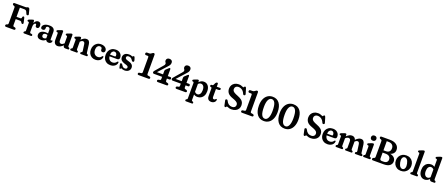

<svg xmlns="http://www.w3.org/2000/svg" viewBox="192 -2917 12359 5326"><g transform="rotate(20 6371.0 -254.0)"><path d="M386 -700Q412 -700 427.5 -709.2Q443 -718.5 461 -718.5Q481 -718.5 491.2 -707Q501.5 -695.5 508.5 -671L540.5 -545Q545 -529 537 -518.2Q529 -507.5 514.5 -505Q502.5 -503 491.5 -508.2Q480.5 -513.5 473 -532Q458 -575 444 -596.8Q430 -618.5 412.8 -625.8Q395.5 -633 371 -633H244.5V-361H355.5Q376.5 -361 384.5 -371Q392.5 -381 395.5 -407.5Q401.5 -436.5 425.5 -437.5Q449.5 -438.5 455.5 -410L486.5 -275.5Q494.5 -239.5 468.5 -231.5Q443.5 -224 428.5 -250Q416.5 -275 404.2 -284.5Q392 -294 364.5 -294H244.5V-114.5Q244.5 -83.5 268 -77L307.5 -68.5Q333 -60.5 333 -33.5Q333 0 295 0H66.5Q29 0 29 -33.5Q29 -59 54 -70L79 -77Q103 -86.5 103 -114.5V-585.5Q103 -613.5 79 -623L54 -630Q29 -641 29 -666.5Q29 -700 66.5 -700Z M739 -410.5 743.5 -351Q759.5 -400.5 790 -424.8Q820.5 -449 858.5 -449Q898.5 -449 920.8 -423.5Q943 -398 943 -349Q943 -307 927 -287Q911 -267 885.5 -267Q831 -267 831 -319V-335.5Q831 -363.5 806.5 -363.5Q782 -363.5 764 -334.5Q746 -305.5 746 -249V-100.5Q746 -65.5 771 -62L803 -57.5Q828.5 -53.5 828.5 -28Q828.5 0 797.5 0H603Q572.5 0 572.5 -28Q572.5 -46 591 -57.5L604.5 -62Q614 -65.5 617.8 -73.5Q621.5 -81.5 621.5 -100.5V-313.5Q621.5 -330 617.8 -336.8Q614 -343.5 604.5 -346.5L584.5 -348.5Q565.5 -357 565.5 -374.5Q565.5 -395 594.5 -406L670 -434.5Q700.5 -446 714.5 -446Q725 -446 731 -438.5Q737 -431 739 -410.5Z M971 -100.5Q971 -163 1021.8 -199Q1072.5 -235 1160.5 -235Q1194 -235 1223.5 -228V-332Q1223.5 -364 1207.5 -381.2Q1191.5 -398.5 1164 -398.5Q1139.5 -398.5 1125.5 -387.5Q1111.5 -376.5 1111.5 -359V-336.5Q1111.5 -275 1046.5 -275Q1016 -275 1002.2 -289.5Q988.5 -304 988.5 -328.5Q988.5 -375.5 1038.8 -412.2Q1089 -449 1187.5 -449Q1267.5 -449 1307.8 -414.5Q1348 -380 1348 -319V-96Q1348 -86 1352.5 -79Q1357 -72 1367.5 -72Q1378 -72 1385 -80.5Q1391 -86 1396.5 -86Q1404 -86 1408.2 -79.5Q1412.5 -73 1412.5 -63Q1412.5 -36 1388.5 -13Q1364.5 10 1323 10Q1290 10 1266.8 -5Q1243.5 -20 1236.5 -45Q1212.5 -19 1176.8 -4.5Q1141 10 1099.5 10Q1040 10 1005.5 -20.2Q971 -50.5 971 -100.5ZM1096 -124.5Q1096 -93.5 1113.8 -78Q1131.5 -62.5 1159.5 -62.5Q1195.5 -62.5 1223.5 -86V-182Q1198.5 -191.5 1171 -191.5Q1136.5 -191.5 1116.2 -173.8Q1096 -156 1096 -124.5Z M1474 -127V-313.5Q1474 -330 1470 -336.8Q1466 -343.5 1456.5 -346.5L1437 -348.5Q1418 -357 1418 -374.5Q1418 -384.5 1424.2 -392Q1430.5 -399.5 1446.5 -406L1519.5 -433.5Q1539 -441 1549.8 -443.5Q1560.5 -446 1569.5 -446Q1598.5 -446 1598.5 -414V-159Q1598.5 -120.5 1615.2 -100.5Q1632 -80.5 1660 -80.5Q1701.5 -80.5 1746.5 -123L1749.5 -125.5V-313.5Q1749.5 -330 1745.5 -336.8Q1741.5 -343.5 1732 -346.5L1712.5 -348.5Q1693.5 -357 1693.5 -374.5Q1693.5 -384.5 1699.5 -392Q1705.5 -399.5 1722 -406L1795 -433.5Q1814.5 -441 1825.2 -443.5Q1836 -446 1845 -446Q1874 -446 1874 -414V-100.5Q1874 -81.5 1878 -73.5Q1882 -65.5 1891 -62L1904.5 -57.5Q1923 -46 1923 -28Q1923 0 1892.5 0H1814.5Q1783.5 0 1768 -16.5Q1752.5 -33 1752.5 -61.5V-69.5Q1707.5 -26 1668.2 -7Q1629 12 1591.5 12Q1538 12 1506 -24.5Q1474 -61 1474 -127Z M2128 -414V-370Q2172 -412 2208.2 -430.5Q2244.5 -449 2280 -449Q2332 -449 2357.8 -417.8Q2383.5 -386.5 2390 -332.5L2419 -100.5Q2421 -81.5 2424 -73.5Q2427 -65.5 2436 -62L2449.5 -57.5Q2458.5 -52 2463.5 -45.2Q2468.5 -38.5 2468.5 -28Q2468.5 0 2438 0H2276Q2248 0 2248 -28Q2248 -45.5 2263.5 -54L2278 -59Q2287.5 -63 2292 -71Q2296.5 -79 2294.5 -97.5L2268.5 -285.5Q2264 -320.5 2250 -338.5Q2236 -356.5 2209.5 -356.5Q2172.5 -356.5 2130.5 -316L2128 -314V-100.5Q2128 -80 2131.5 -71.5Q2135 -63 2144.5 -59L2158.5 -54Q2174 -44.5 2174 -28Q2174 0 2146 0H1985Q1954.5 0 1954.5 -28Q1954.5 -46 1973 -57.5L1986.5 -62Q1996 -65.5 1999.8 -73.5Q2003.5 -81.5 2003.5 -100.5V-313.5Q2003.5 -330 1999.8 -336.8Q1996 -343.5 1986.5 -346.5L1966.5 -348.5Q1947.5 -357 1947.5 -374.5Q1947.5 -384.5 1953.8 -392Q1960 -399.5 1976.5 -406L2049 -433.5Q2068.5 -441 2079.2 -443.5Q2090 -446 2099.5 -446Q2128 -446 2128 -414Z M2885.5 -322.5Q2885.5 -290.5 2868 -273Q2850.5 -255.5 2821.5 -255.5Q2792.5 -255.5 2778 -272.2Q2763.5 -289 2763.5 -316.5V-330.5Q2763.5 -355 2747.2 -369.5Q2731 -384 2701 -384Q2658 -384 2630 -348.8Q2602 -313.5 2602 -252.5Q2602 -171.5 2641.8 -128.8Q2681.5 -86 2741 -86Q2782 -86 2807.2 -102.2Q2832.5 -118.5 2848 -143Q2856.5 -152 2862.2 -155Q2868 -158 2873.5 -158Q2890.5 -158 2889.5 -134.5Q2887 -96 2864 -63.2Q2841 -30.5 2800.2 -10.2Q2759.5 10 2704.5 10Q2642 10 2593.8 -18Q2545.5 -46 2518.2 -96.8Q2491 -147.5 2491 -215.5Q2491 -281.5 2518.2 -334.2Q2545.5 -387 2595.2 -418Q2645 -449 2713 -449Q2766.5 -449 2805 -431.2Q2843.5 -413.5 2864.5 -384.8Q2885.5 -356 2885.5 -322.5Z M3334.5 -281.5Q3334.5 -214 3268 -214H3042.5Q3051.5 -148.5 3087.8 -115.2Q3124 -82 3178.5 -82Q3217.5 -82 3247 -99.5Q3276.5 -117 3293 -143Q3307.5 -158 3318.5 -158Q3335.5 -158 3335 -134.5Q3332.5 -97 3308.8 -64Q3285 -31 3243.2 -10.5Q3201.5 10 3144.5 10Q3077.5 10 3028.5 -18.5Q2979.5 -47 2952.8 -97.8Q2926 -148.5 2926 -215.5Q2926 -282.5 2952.2 -335.2Q2978.5 -388 3028.2 -418.5Q3078 -449 3149.5 -449Q3205.5 -449 3247 -426.8Q3288.5 -404.5 3311.5 -366.8Q3334.5 -329 3334.5 -281.5ZM3132.5 -384Q3094 -384 3068.2 -352.5Q3042.5 -321 3040 -262.5H3178.5Q3206.5 -262.5 3206.5 -290.5Q3206.5 -334.5 3185.5 -359.2Q3164.5 -384 3132.5 -384Z M3557.5 -43Q3587 -43 3602.5 -57Q3618 -71 3618 -92Q3618 -112.5 3603.2 -127Q3588.5 -141.5 3543.5 -154.5Q3477 -173.5 3439.5 -195Q3402 -216.5 3386.8 -244.8Q3371.5 -273 3371.5 -312Q3371.5 -371.5 3413.5 -410.2Q3455.5 -449 3540 -449Q3583 -449 3605.5 -438Q3628 -427 3641.5 -427Q3652 -427 3657.5 -438Q3663 -449 3678 -449Q3688 -449 3695.5 -442.5Q3703 -436 3708.5 -417L3728 -356.5Q3741.5 -307 3716.5 -296.5Q3687 -284.5 3664.5 -318Q3639 -360.5 3610.5 -377.5Q3582 -394.5 3548 -394.5Q3512.5 -394.5 3496.5 -379.2Q3480.5 -364 3480.5 -342.5Q3480.5 -319.5 3499.2 -302.5Q3518 -285.5 3571.5 -271.5Q3649.5 -252 3688.2 -217.5Q3727 -183 3727 -124Q3727 -63.5 3682 -25.8Q3637 12 3563 12Q3530.5 12 3511.8 5.5Q3493 -1 3483.5 -7.2Q3474 -13.5 3468 -13.5Q3460.5 -13.5 3456.5 -7.2Q3452.5 -1 3447.5 5.5Q3442.5 12 3433 12Q3413 12 3408 -16.5L3392.5 -84.5Q3387.5 -111 3389.8 -124.8Q3392 -138.5 3407 -142.5Q3434 -150 3457 -114.5Q3478.5 -75.5 3502 -59.2Q3525.5 -43 3557.5 -43Z M3986.5 -589.5Q3947 -589.5 3947 -627.5Q3947 -644 3958 -655.5Q3969 -667 3988.5 -667H4039.5Q4068.5 -667 4087.5 -675Q4106.5 -683 4127 -701.5Q4147 -719 4165.5 -719Q4201.5 -719 4201.5 -678V-115.5Q4201.5 -83.5 4225.5 -78L4278 -69Q4309 -60.5 4309 -33.5Q4309 0 4271 0H3982Q3944 0 3944 -33.5Q3944 -62.5 3974.5 -69L4035 -78Q4061 -82.5 4061 -116V-548.5Q4061 -573 4054.5 -581.2Q4048 -589.5 4032.5 -589.5Z M4609 -347Q4609 -378.5 4625 -394.5L4697 -461Q4708.5 -472 4715.2 -476Q4722 -480 4729.5 -480Q4750 -480 4750 -452.5V-251.5H4823Q4839 -251.5 4848.8 -242.5Q4858.5 -233.5 4858.5 -215.5Q4858.5 -178.5 4822.5 -178.5H4750V-116Q4750 -86 4774 -78L4812 -69Q4842.5 -57 4842.5 -33.5Q4842.5 0 4805 0H4549Q4511 0 4511 -33.5Q4511 -61 4542 -69L4585.5 -78Q4609 -83.5 4609 -116V-178.5L4369.5 -179Q4349.5 -179 4339.2 -189.2Q4329 -199.5 4329 -217Q4329 -231.5 4335.2 -243Q4341.5 -254.5 4357 -270L4538 -481Q4559 -501.5 4566.8 -517.5Q4574.5 -533.5 4574.5 -548Q4574.5 -565.5 4566.5 -577.2Q4558.5 -589 4550.5 -602.5Q4542.5 -616 4542.5 -639Q4542.5 -673.5 4565.8 -696.2Q4589 -719 4632.5 -719Q4674.5 -719 4699.2 -697.2Q4724 -675.5 4724 -636Q4724 -604.5 4711 -574.5Q4698 -544.5 4655 -501L4429 -251.5H4609Z M5160.5 -347Q5160.5 -378.5 5176.5 -394.5L5248.5 -461Q5260 -472 5266.8 -476Q5273.5 -480 5281 -480Q5301.5 -480 5301.5 -452.5V-251.5H5374.5Q5390.5 -251.5 5400.2 -242.5Q5410 -233.5 5410 -215.5Q5410 -178.5 5374 -178.5H5301.5V-116Q5301.5 -86 5325.5 -78L5363.5 -69Q5394 -57 5394 -33.5Q5394 0 5356.5 0H5100.5Q5062.5 0 5062.5 -33.5Q5062.5 -61 5093.5 -69L5137 -78Q5160.5 -83.5 5160.5 -116V-178.5L4921 -179Q4901 -179 4890.8 -189.2Q4880.5 -199.5 4880.5 -217Q4880.5 -231.5 4886.8 -243Q4893 -254.5 4908.5 -270L5089.5 -481Q5110.5 -501.5 5118.2 -517.5Q5126 -533.5 5126 -548Q5126 -565.5 5118 -577.2Q5110 -589 5102 -602.5Q5094 -616 5094 -639Q5094 -673.5 5117.2 -696.2Q5140.5 -719 5184 -719Q5226 -719 5250.8 -697.2Q5275.5 -675.5 5275.5 -636Q5275.5 -604.5 5262.5 -574.5Q5249.5 -544.5 5206.5 -501L4980.5 -251.5H5160.5Z M5603.5 -414V-382Q5633.5 -414 5669.2 -431.5Q5705 -449 5747 -449Q5825 -449 5873.8 -390Q5922.5 -331 5922.5 -229.5Q5922.5 -151.5 5895.5 -97.8Q5868.5 -44 5821.5 -16Q5774.5 12 5715 12Q5654 12 5608.5 -22.5V133.5Q5608.5 152.5 5612.2 160.5Q5616 168.5 5625.5 172L5646.5 176.5Q5665 188 5665 206Q5665 234 5634.5 234H5465.5Q5435 234 5435 206Q5435 188.5 5453.5 176.5L5467 172Q5476.5 168.5 5480.2 160.5Q5484 152.5 5484 133.5V-313.5Q5484 -330 5480.2 -336.8Q5476.5 -343.5 5467 -346.5L5447.5 -348.5Q5428.5 -357 5428.5 -374.5Q5428.5 -384.5 5434.8 -392Q5441 -399.5 5457 -406L5522 -432Q5541.5 -440 5553.5 -443Q5565.5 -446 5574 -446Q5603.5 -446 5603.5 -414ZM5690.5 -370Q5643 -370 5608.5 -330.5V-101Q5626.5 -78.5 5647.8 -68.5Q5669 -58.5 5692.5 -58.5Q5736 -58.5 5765 -99.5Q5794 -140.5 5794 -215.5Q5794 -291.5 5764.8 -330.8Q5735.5 -370 5690.5 -370Z M5984.5 -373 5965 -377.5Q5952.5 -382 5949 -390Q5945.5 -398 5945.5 -408.5Q5945.5 -422 5954.8 -430.5Q5964 -439 5978.5 -439H5999.5Q6007.5 -439 6013.8 -444.2Q6020 -449.5 6029 -465L6055.5 -519.5Q6075.5 -550 6099.5 -550Q6127.5 -550 6127.5 -517V-439H6222.5Q6253.5 -439 6253.5 -414Q6253.5 -396 6238.8 -384.2Q6224 -372.5 6190.5 -372.5H6127.5V-142Q6127.5 -83.5 6172.5 -83.5Q6191 -83.5 6202 -92.5Q6213 -101.5 6220.8 -110.2Q6228.5 -119 6237 -119Q6251.5 -119 6251.5 -94Q6251.5 -67.5 6235.2 -43.8Q6219 -20 6190.8 -5Q6162.5 10 6126.5 10Q6066 10 6034.5 -22Q6003 -54 6003 -121.5V-338Q6003 -353 6000 -360.8Q5997 -368.5 5984.5 -373Z M6721.5 12.5Q6682 12.5 6655.2 4.5Q6628.5 -3.5 6611.5 -11.5Q6594.5 -19.5 6585.5 -19.5Q6574.5 -19.5 6569.2 -11.8Q6564 -4 6558.2 4Q6552.5 12 6540.5 12Q6512.5 12 6505 -25L6475.5 -161.5Q6469 -193.5 6499 -201.5Q6514 -205.5 6523.8 -200.2Q6533.5 -195 6543.5 -176.5Q6597.5 -58 6713.5 -58Q6759.5 -58 6788.8 -82.8Q6818 -107.5 6818.5 -148.5Q6818.5 -175.5 6806.8 -198Q6795 -220.5 6759.8 -242Q6724.5 -263.5 6654.5 -288Q6548 -324 6505.8 -378.2Q6463.5 -432.5 6463.5 -509.5Q6463.5 -567.5 6490.5 -613Q6517.5 -658.5 6566 -685Q6614.5 -711.5 6680 -711.5Q6721 -711.5 6748.5 -702.8Q6776 -694 6793.8 -685.2Q6811.5 -676.5 6823 -676.5Q6834 -676.5 6838.5 -685.2Q6843 -694 6848.5 -702.8Q6854 -711.5 6868.5 -711.5Q6883 -711.5 6891 -701.2Q6899 -691 6907 -664.5L6949 -525Q6959.5 -488.5 6929 -478.5Q6898 -468.5 6883 -501.5Q6853.5 -573.5 6804 -606.5Q6754.5 -639.5 6695.5 -639.5Q6649.5 -639.5 6621.2 -612.8Q6593 -586 6593 -544Q6593 -516.5 6605 -493.8Q6617 -471 6652.8 -448.5Q6688.5 -426 6759.5 -399Q6830.5 -371.5 6871.8 -340.2Q6913 -309 6930.2 -270.2Q6947.5 -231.5 6947.5 -181.5Q6947.5 -126 6920 -82.2Q6892.5 -38.5 6841.8 -13Q6791 12.5 6721.5 12.5Z M7038 -589.5Q6998.5 -589.5 6998.5 -627.5Q6998.5 -644 7009.5 -655.5Q7020.5 -667 7040 -667H7091Q7120 -667 7139 -675Q7158 -683 7178.5 -701.5Q7198.5 -719 7217 -719Q7253 -719 7253 -678V-115.5Q7253 -83.5 7277 -78L7329.5 -69Q7360.5 -60.5 7360.5 -33.5Q7360.5 0 7322.5 0H7033.5Q6995.5 0 6995.5 -33.5Q6995.5 -62.5 7026 -69L7086.5 -78Q7112.5 -82.5 7112.5 -116V-548.5Q7112.5 -573 7106 -581.2Q7099.5 -589.5 7084 -589.5Z M7684.5 -709.5Q7814 -709.5 7884.8 -615.2Q7955.5 -521 7955.5 -351Q7955.5 -240 7921 -159Q7886.5 -78 7823.8 -34Q7761 10 7676.5 10Q7546.5 10 7475 -84.8Q7403.5 -179.5 7403.5 -350.5Q7403.5 -461 7438 -541.5Q7472.5 -622 7535.8 -665.8Q7599 -709.5 7684.5 -709.5ZM7811.5 -340Q7811.5 -500 7776.8 -569.8Q7742 -639.5 7680 -639.5Q7618.5 -639.5 7583 -568.5Q7547.5 -497.5 7547.5 -361.5Q7547.5 -199.5 7582.5 -129.8Q7617.5 -60 7681.5 -60Q7740.5 -60 7776 -131.2Q7811.5 -202.5 7811.5 -340Z M8297.5 -709.5Q8427 -709.5 8497.8 -615.2Q8568.5 -521 8568.5 -351Q8568.5 -240 8534 -159Q8499.5 -78 8436.8 -34Q8374 10 8289.5 10Q8159.5 10 8088 -84.8Q8016.5 -179.5 8016.5 -350.5Q8016.5 -461 8051 -541.5Q8085.5 -622 8148.8 -665.8Q8212 -709.5 8297.5 -709.5ZM8424.5 -340Q8424.5 -500 8389.8 -569.8Q8355 -639.5 8293 -639.5Q8231.5 -639.5 8196 -568.5Q8160.5 -497.5 8160.5 -361.5Q8160.5 -199.5 8195.5 -129.8Q8230.5 -60 8294.5 -60Q8353.5 -60 8389 -131.2Q8424.5 -202.5 8424.5 -340Z M9060.5 12.5Q9021 12.5 8994.2 4.5Q8967.5 -3.5 8950.5 -11.5Q8933.5 -19.5 8924.5 -19.5Q8913.5 -19.5 8908.2 -11.8Q8903 -4 8897.2 4Q8891.5 12 8879.5 12Q8851.5 12 8844 -25L8814.5 -161.5Q8808 -193.5 8838 -201.5Q8853 -205.5 8862.8 -200.2Q8872.5 -195 8882.5 -176.5Q8936.5 -58 9052.5 -58Q9098.5 -58 9127.8 -82.8Q9157 -107.5 9157.5 -148.5Q9157.5 -175.5 9145.8 -198Q9134 -220.5 9098.8 -242Q9063.5 -263.5 8993.5 -288Q8887 -324 8844.8 -378.2Q8802.5 -432.5 8802.5 -509.5Q8802.5 -567.5 8829.5 -613Q8856.5 -658.5 8905 -685Q8953.5 -711.5 9019 -711.5Q9060 -711.5 9087.5 -702.8Q9115 -694 9132.8 -685.2Q9150.5 -676.5 9162 -676.5Q9173 -676.5 9177.5 -685.2Q9182 -694 9187.5 -702.8Q9193 -711.5 9207.5 -711.5Q9222 -711.5 9230 -701.2Q9238 -691 9246 -664.5L9288 -525Q9298.5 -488.5 9268 -478.5Q9237 -468.5 9222 -501.5Q9192.5 -573.5 9143 -606.5Q9093.5 -639.5 9034.5 -639.5Q8988.5 -639.5 8960.2 -612.8Q8932 -586 8932 -544Q8932 -516.5 8944 -493.8Q8956 -471 8991.8 -448.5Q9027.5 -426 9098.5 -399Q9169.5 -371.5 9210.8 -340.2Q9252 -309 9269.2 -270.2Q9286.5 -231.5 9286.5 -181.5Q9286.5 -126 9259 -82.2Q9231.5 -38.5 9180.8 -13Q9130 12.5 9060.5 12.5Z M9743.5 -281.5Q9743.5 -214 9677 -214H9451.5Q9460.5 -148.5 9496.8 -115.2Q9533 -82 9587.5 -82Q9626.5 -82 9656 -99.5Q9685.5 -117 9702 -143Q9716.5 -158 9727.5 -158Q9744.5 -158 9744 -134.5Q9741.5 -97 9717.8 -64Q9694 -31 9652.2 -10.5Q9610.5 10 9553.5 10Q9486.5 10 9437.5 -18.5Q9388.5 -47 9361.8 -97.8Q9335 -148.5 9335 -215.5Q9335 -282.5 9361.2 -335.2Q9387.5 -388 9437.2 -418.5Q9487 -449 9558.5 -449Q9614.5 -449 9656 -426.8Q9697.5 -404.5 9720.5 -366.8Q9743.5 -329 9743.5 -281.5ZM9541.5 -384Q9503 -384 9477.2 -352.5Q9451.5 -321 9449 -262.5H9587.5Q9615.5 -262.5 9615.5 -290.5Q9615.5 -334.5 9594.5 -359.2Q9573.5 -384 9541.5 -384Z M9959.5 -414V-369Q10004.5 -412 10043.2 -430.5Q10082 -449 10118.5 -449Q10160.5 -449 10189.8 -427.2Q10219 -405.5 10230.5 -365Q10276.5 -410 10312.8 -429.5Q10349 -449 10384.5 -449Q10437.5 -449 10463.8 -416.8Q10490 -384.5 10497.5 -327L10526 -100.5Q10528.5 -81.5 10531.2 -73.5Q10534 -65.5 10543 -62L10556.5 -57.5Q10565.5 -52 10570.5 -45.2Q10575.5 -38.5 10575.5 -28Q10575.5 0 10545 0H10383Q10355 0 10355 -28Q10355 -44.5 10370.5 -54L10385 -59Q10394.5 -63 10399 -71Q10403.5 -79 10401 -97.5L10376 -278Q10371 -317 10356.8 -336.8Q10342.5 -356.5 10313.5 -356.5Q10298 -356.5 10280.2 -347.5Q10262.5 -338.5 10241 -318L10238 -315.5Q10238 -313 10238 -310V-100.5Q10238 -80 10241.5 -71.5Q10245 -63 10254.5 -59L10268.5 -54Q10284 -44.5 10284 -28Q10284 0 10256 0H10095.5Q10067.5 0 10067.5 -28Q10067.5 -44.5 10083 -54L10097 -59Q10106.5 -63 10110 -71.5Q10113.5 -80 10113.5 -100.5V-278Q10113.5 -316.5 10096.5 -336.5Q10079.5 -356.5 10050.5 -356.5Q10030 -356.5 10007.8 -346.5Q9985.5 -336.5 9962.5 -314L9959.5 -311.5V-100.5Q9959.5 -80 9963 -71.5Q9966.5 -63 9976 -59L9990 -54Q10005.5 -44.5 10005.5 -28Q10005.5 0 9977.5 0H9816.5Q9786 0 9786 -28Q9786 -46 9804.5 -57.5L9818 -62Q9827.5 -65.5 9831.2 -73.5Q9835 -81.5 9835 -100.5V-313.5Q9835 -330 9831.2 -336.8Q9827.5 -343.5 9818 -346.5L9798 -348.5Q9779 -357 9779 -374.5Q9779 -384.5 9785.2 -392Q9791.5 -399.5 9808 -406L9880.5 -433.5Q9900 -441 9910.8 -443.5Q9921.5 -446 9931 -446Q9959.5 -446 9959.5 -414Z M10705 -512.5Q10669 -512.5 10647.2 -533Q10625.5 -553.5 10625.5 -587.5Q10625.5 -621.5 10647.2 -642Q10669 -662.5 10705 -662.5Q10741.5 -662.5 10763 -642Q10784.5 -621.5 10784.5 -587.5Q10784.5 -553.5 10763 -533Q10741.5 -512.5 10705 -512.5ZM10772.5 -414V-100.5Q10772.5 -81.5 10776.2 -73.5Q10780 -65.5 10789.5 -62L10803 -57.5Q10821.5 -47 10821.5 -28Q10821.5 0 10791 0H10629.5Q10599 0 10599 -28Q10599 -47 10617.5 -57.5L10631 -62Q10640.5 -65.5 10644.2 -73.5Q10648 -81.5 10648 -100.5V-313.5Q10648 -330 10644.2 -336.8Q10640.5 -343.5 10631 -346.5L10611 -348.5Q10592 -357 10592 -374.5Q10592 -384.5 10598.2 -392Q10604.5 -399.5 10621 -406L10693.5 -433.5Q10713 -441 10723.8 -443.5Q10734.5 -446 10744 -446Q10772.5 -446 10772.5 -414Z M11450 -168.5Q11450 -94.5 11391.5 -47.2Q11333 0 11214.5 0H10897Q10859.5 0 10859.5 -33.5Q10859.5 -59 10884.5 -70L10907.5 -77Q10933.5 -87 10933.5 -114.5V-585.5Q10933.5 -613.5 10909.5 -623L10884.5 -630Q10859.5 -641 10859.5 -666.5Q10859.5 -700 10897 -700H11143.5Q11271 -700 11342.2 -643.5Q11413.5 -587 11413.5 -495.5Q11413.5 -439.5 11381 -397.2Q11348.5 -355 11283 -336Q11364.5 -321.5 11407.2 -276.8Q11450 -232 11450 -168.5ZM11119.5 -632.5H11075V-362.5H11144Q11209 -362.5 11244.5 -396.5Q11280 -430.5 11280 -494Q11280 -556.5 11240 -594.5Q11200 -632.5 11119.5 -632.5ZM11161.5 -295.5H11075V-124.5Q11075 -68 11135.5 -68H11184.5Q11247 -68 11278.8 -97Q11310.5 -126 11310.5 -175.5Q11310.5 -230 11273.2 -262.8Q11236 -295.5 11161.5 -295.5Z M11724.5 -448.5Q11792 -448.5 11842.8 -419.2Q11893.5 -390 11922 -338.2Q11950.5 -286.5 11950.5 -218.5Q11950.5 -154.5 11921.2 -102.8Q11892 -51 11840.2 -21Q11788.5 9 11720 9Q11652.5 9 11601.8 -20.2Q11551 -49.5 11522.5 -101.2Q11494 -153 11494 -221Q11494 -285 11523 -336.8Q11552 -388.5 11604 -418.5Q11656 -448.5 11724.5 -448.5ZM11758.5 -57.5Q11799 -66 11816 -114.5Q11833 -163 11817 -239Q11800.5 -320 11764.5 -355.2Q11728.5 -390.5 11685.5 -382Q11645 -373.5 11628.2 -325Q11611.5 -276.5 11627.5 -200.5Q11644 -119.5 11680 -84.2Q11716 -49 11758.5 -57.5Z M12165 -710V-100.5Q12165 -81.5 12169 -73.5Q12173 -65.5 12182 -62L12196 -57.5Q12214.5 -46 12214.5 -28Q12214.5 0 12184 0H12022Q11991.5 0 11991.5 -28Q11991.5 -46 12010 -57.5L12023.5 -62Q12033 -65.5 12036.8 -73.5Q12040.5 -81.5 12040.5 -100.5V-609.5Q12040.5 -626 12036.8 -632.8Q12033 -639.5 12023.5 -642.5L12004 -644.5Q11985 -653 11985 -670.5Q11985 -680.5 11991 -688Q11997 -695.5 12013.5 -702L12086 -729.5Q12105.5 -737 12116.5 -739.5Q12127.5 -742 12136.5 -742Q12165 -742 12165 -710Z M12245 -208.5Q12245 -286 12272 -339.8Q12299 -393.5 12346 -421.2Q12393 -449 12453 -449Q12513.5 -449 12559 -414.5V-609.5Q12559 -626 12555 -632.8Q12551 -639.5 12541.5 -642.5L12522 -644.5Q12503 -653 12503 -670.5Q12503 -680.5 12509.2 -688Q12515.5 -695.5 12531.5 -702L12604.5 -729.5Q12624 -737 12634.8 -739.5Q12645.5 -742 12654.5 -742Q12683.5 -742 12683.5 -710V-100.5Q12683.5 -81.5 12687.8 -73.5Q12692 -65.5 12700.5 -62L12714 -57.5Q12732.5 -45.5 12732.5 -28Q12732.5 0 12702 0H12624Q12598.5 0 12581.5 -16.5Q12564.5 -33 12564.5 -57.5Q12535 -25 12498.8 -7.5Q12462.5 10 12420.5 10Q12342.5 10 12293.8 -48.8Q12245 -107.5 12245 -208.5ZM12373.5 -222.5Q12373.5 -147 12403 -107.8Q12432.5 -68.5 12477 -68.5Q12524.5 -68.5 12559 -108.5V-336Q12541 -358.5 12519.8 -368.5Q12498.5 -378.5 12475 -378.5Q12431.5 -378.5 12402.5 -337.8Q12373.5 -297 12373.5 -222.5Z"/></g></svg>

Font: Fraunces 144pt S100 SemiBold
Style: Regular
Weight: 600
Version: Version 1.000; ttfautohint (v1.8.3)